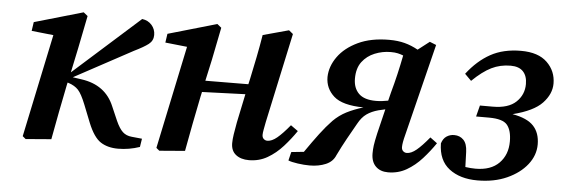

<svg xmlns="http://www.w3.org/2000/svg" viewBox="-40 -608 2148 734"><g transform="rotate(5 1034.0 -241.0)"><path d="M64 -2 147 -397 63 -406 68 -440 255 -494 271 -481 246 -356 226 -261 480 -488Q503 -485 517 -469Q531 -453 531 -431Q531 -409 513.5 -395.5Q496 -382 459 -364L235 -243L269 -238Q362 -225 395 -145L418 -92Q431 -63 444.5 -50.5Q458 -38 479 -36L519 -32L514 0Q473 14 431 14Q391 14 364 -3.5Q337 -21 315 -75L288 -143Q272 -183 258.5 -197.5Q245 -212 221 -220L217 -221L215 -212Q204 -159 194 -106.5Q184 -54 174 0L76 8Z M933 14Q902 14 883 -1Q864 -16 864 -45Q864 -60 867 -79.5Q870 -99 875 -126L898 -236L732 -230L728 -212Q717 -159 707 -106.5Q697 -54 687 0L589 8L577 -2L660 -397L576 -406L581 -440L768 -494L784 -481L759 -356L741 -274L906 -275L911 -297Q920 -339 928.5 -381.5Q937 -424 944 -467L1043 -494L1059 -481L985 -137Q982 -121 979.5 -108Q977 -95 977 -87Q977 -77 983 -71.5Q989 -66 997 -66Q1014 -66 1034 -82.5Q1054 -99 1082 -133L1110 -113Q1089 -82 1062.5 -52.5Q1036 -23 1004 -4.5Q972 14 933 14Z M1310 -332Q1310 -296 1331 -275Q1352 -254 1397 -254Q1410 -254 1421.5 -255.5Q1433 -257 1444 -259L1452 -291Q1462 -327 1470.5 -363.5Q1479 -400 1486 -436Q1476 -440 1465 -442.5Q1454 -445 1438 -445Q1406 -445 1376.5 -433Q1347 -421 1328.5 -396.5Q1310 -372 1310 -332ZM1084 2 1092 -31 1140 -36Q1169 -78 1192 -108.5Q1215 -139 1238 -163Q1261 -186 1288.5 -200Q1316 -214 1352 -225Q1271 -226 1238 -255.5Q1205 -285 1205 -329Q1206 -370 1232.5 -407Q1259 -444 1308.5 -467.5Q1358 -491 1428 -491Q1461 -491 1487.5 -484Q1514 -477 1539 -463L1583 -497L1608 -487L1521 -137Q1516 -118 1514 -106.5Q1512 -95 1512 -87Q1512 -77 1518 -71.5Q1524 -66 1532 -66Q1549 -66 1569 -82.5Q1589 -99 1617 -133L1644 -113Q1623 -82 1596.5 -52.5Q1570 -23 1538 -4.5Q1506 14 1467 14Q1437 14 1419.5 -3.5Q1402 -21 1402 -53Q1402 -68 1404 -83.5Q1406 -99 1413 -130L1436 -225L1410 -219Q1384 -212 1365.5 -199Q1347 -186 1333 -160Q1317 -132 1299.5 -100.5Q1282 -69 1265 -34Q1255 -9 1228 2.5Q1201 14 1166 14Q1145 14 1120.5 10.5Q1096 7 1084 2Z M1810 15Q1743 15 1701.5 -17Q1660 -49 1659 -114Q1665 -133 1678 -141.5Q1691 -150 1707 -150Q1729 -150 1743 -135.5Q1757 -121 1758 -90L1760 -32Q1781 -29 1799 -29Q1858 -29 1889.5 -61Q1921 -93 1921 -144Q1921 -186 1904 -207Q1887 -228 1834 -228H1784L1795 -271H1844Q1904 -271 1933.5 -299Q1963 -327 1963 -368Q1963 -399 1947 -416Q1931 -433 1899 -433Q1859 -433 1825.5 -416.5Q1792 -400 1753 -362L1728 -387Q1768 -439 1817 -466Q1866 -493 1934 -493Q2000 -493 2034 -460Q2068 -427 2068 -379Q2068 -339 2035 -304Q2002 -269 1922 -249Q1979 -239 2003.5 -212.5Q2028 -186 2028 -142Q2028 -100 2000 -64.5Q1972 -29 1923 -7Q1874 15 1810 15Z"/></g></svg>

Font: Source Serif Pro SemiBold
Style: Italic
Weight: 600
Italic angle: -12°
Designer: Frank Grießhammer
Foundry: Adobe Systems Incorporated
Version: Version 3.001;hotconv 1.0.111;makeotfexe 2.5.65597